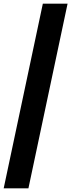

<svg xmlns="http://www.w3.org/2000/svg" viewBox="-47 -858 386 1040"><path d="M-27 162 185 -838H319L107 162Z"/></svg>

Font: Atkinson Hyperlegible Next
Style: Bold Italic
Weight: 700
Italic angle: -12°
Designer: Elliott Scott, Megan Eiswerth, Linus Boman, Theodore Petrosky, Letters from Sweden
Foundry: Applied Design Works, Letters from Sweden
Version: Version 2.001